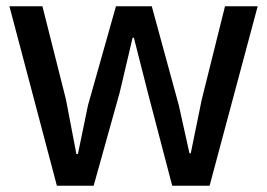

<svg xmlns="http://www.w3.org/2000/svg" viewBox="-20 -591 850 611"><path d="M161 0 10 -571H115L190 -274L223 -101H228L260 -256L349 -571H463L549 -256L583 -103H587L622 -274L696 -571H800L647 0H528L450 -298L406 -471H402L361 -297L278 0Z"/></svg>

Font: Menbere
Style: Regular
Weight: 400
Designer: Aleme Tadesse
Foundry: Sorkin Type Co
Version: Version 1.000